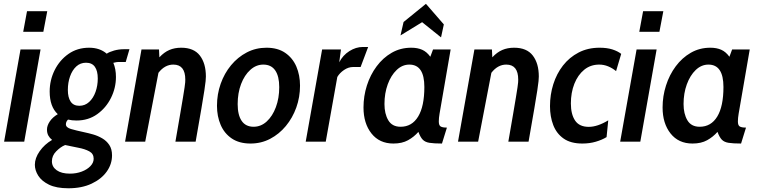

<svg xmlns="http://www.w3.org/2000/svg" viewBox="-20 -760 4080 1030"><path d="M104.5 -589.5 125 -700H233.5L212.5 -589.5ZM2 0 90 -494.5H197.5L110 0Z M390.5 -113.5Q366 -113.5 345 -118.5Q333.5 -107.5 333.5 -93Q333.5 -76 360.8 -68Q388 -60 432.5 -50.5Q454 -46 479.5 -38.8Q505 -31.5 528.2 -18Q551.5 -4.5 566.2 17.5Q581 39.5 581 73.5Q581 120.5 552.5 160.5Q524 200.5 471.5 225.2Q419 250 347 250Q282.5 250 243 230.8Q203.5 211.5 185.2 182.5Q167 153.5 167 124Q167 88 192.8 51.2Q218.5 14.5 259.5 -9.5Q247 -19 239.5 -32.5Q232 -46 232 -65Q232 -86 247 -108.5Q262 -131 290 -147.5Q246.5 -187.5 246.5 -269Q246.5 -330 273.2 -383.8Q300 -437.5 347.5 -470.8Q395 -504 458 -504Q515.5 -504 552.5 -472Q566.5 -481.5 591.8 -488.8Q617 -496 646 -496H674.5L654.5 -427.5H614.5Q611.5 -427.5 604 -426.5Q596.5 -425.5 588 -423Q602 -390 602 -347Q602 -288.5 575.5 -235Q549 -181.5 501.5 -147.5Q454 -113.5 390.5 -113.5ZM405.5 -192.5Q436 -192.5 458.2 -213Q480.5 -233.5 492.5 -267Q504.5 -300.5 504.5 -339Q504.5 -379.5 489 -401.5Q473.5 -423.5 441.5 -423.5Q411 -423.5 389.2 -403.5Q367.5 -383.5 355.8 -350.2Q344 -317 344 -277.5Q344 -237.5 359 -215Q374 -192.5 405.5 -192.5ZM258.5 105.5Q258.5 135 284 153.2Q309.5 171.5 355 171.5Q389.5 171.5 418.5 160.5Q447.5 149.5 465 131.2Q482.5 113 482.5 91.5Q482.5 64.5 458.8 51.8Q435 39 399.8 32.5Q364.5 26 329 18Q304.5 28.5 281.5 51.8Q258.5 75 258.5 105.5Z M651 0 739 -494.5H833L835 -452.5Q860.5 -480 888.8 -492Q917 -504 952 -504Q1020 -504 1052.2 -462Q1084.5 -420 1084.5 -349.5Q1084.5 -339.5 1083 -324.5Q1081.5 -309.5 1076.5 -275.8Q1071.5 -242 1060.2 -176.5Q1049 -111 1029.5 0H921Q936.5 -88 946.2 -145.8Q956 -203.5 961.8 -238.2Q967.5 -273 970.2 -291.2Q973 -309.5 973.5 -318.2Q974 -327 974 -333Q974 -413.5 910 -413.5Q864 -413.5 830 -369.5L759 0Z M1324 10Q1263.5 10 1223.5 -17Q1183.5 -44 1163.8 -90Q1144 -136 1144 -192.5Q1144 -254.5 1163.8 -310.5Q1183.5 -366.5 1219.5 -410Q1255.5 -453.5 1304 -478.8Q1352.5 -504 1409.5 -504Q1470 -504 1510 -476.5Q1550 -449 1569.8 -403Q1589.5 -357 1589.5 -300.5Q1589.5 -239 1569.5 -183.2Q1549.5 -127.5 1513.5 -84Q1477.5 -40.5 1429.2 -15.2Q1381 10 1324 10ZM1340.5 -80Q1380 -80 1411 -108.5Q1442 -137 1460 -185.2Q1478 -233.5 1478 -292.5Q1478 -351 1456.5 -382.2Q1435 -413.5 1392.5 -413.5Q1354 -413.5 1322.8 -385.2Q1291.5 -357 1273.2 -309Q1255 -261 1255 -201.5Q1255 -143 1276.5 -111.5Q1298 -80 1340.5 -80Z M1620 0 1708 -494.5H1809L1800 -426Q1819 -463.5 1854.2 -485.8Q1889.5 -508 1926 -508H1955L1914.5 -400.5H1874Q1849 -400.5 1825.5 -384.5Q1802 -368.5 1789.5 -347L1727.5 0Z M2090.5 10Q2015.5 10 1972.8 -44Q1930 -98 1930 -183.5Q1930 -244 1948.2 -301.2Q1966.5 -358.5 2000.5 -404.2Q2034.5 -450 2081.5 -477Q2128.5 -504 2186 -504Q2220 -504 2244.8 -493Q2269.5 -482 2288.5 -455.5L2303 -494.5H2397.5L2338 -150Q2334 -126.5 2334 -108.5Q2334 -87.5 2344 -81.5Q2354 -75.5 2377.5 -75.5L2351 10Q2308 10 2284.2 6.2Q2260.5 2.5 2247.8 -10.8Q2235 -24 2224.5 -52.5Q2201 -25.5 2169 -7.8Q2137 10 2090.5 10ZM2129 -80Q2190 -80 2223.2 -134.8Q2256.5 -189.5 2256.5 -293.5Q2256.5 -413.5 2176 -413.5Q2138 -413.5 2107.8 -384.5Q2077.5 -355.5 2060 -307.5Q2042.5 -259.5 2042.5 -202Q2042.5 -149.5 2063 -114.8Q2083.5 -80 2129 -80ZM2128.5 -570 2145 -642 2265 -739.5 2361 -629 2346 -559.5 2244.5 -641Z M2437 0 2525 -494.5H2619L2621 -452.5Q2646.5 -480 2674.8 -492Q2703 -504 2738 -504Q2806 -504 2838.2 -462Q2870.5 -420 2870.5 -349.5Q2870.5 -339.5 2869 -324.5Q2867.5 -309.5 2862.5 -275.8Q2857.5 -242 2846.2 -176.5Q2835 -111 2815.5 0H2707Q2722.5 -88 2732.2 -145.8Q2742 -203.5 2747.8 -238.2Q2753.5 -273 2756.2 -291.2Q2759 -309.5 2759.5 -318.2Q2760 -327 2760 -333Q2760 -413.5 2696 -413.5Q2650 -413.5 2616 -369.5L2545 0Z M3104 10Q3041.5 10 3003.5 -16.8Q2965.5 -43.5 2948 -89Q2930.5 -134.5 2930.5 -190.5Q2930.5 -252 2948.2 -308.2Q2966 -364.5 3000.2 -408.5Q3034.5 -452.5 3084 -478.2Q3133.5 -504 3196.5 -504Q3236.5 -504 3265.2 -494.8Q3294 -485.5 3312.5 -471L3285 -378.5Q3265.5 -394.5 3242.5 -404Q3219.5 -413.5 3194.5 -413.5Q3148 -413.5 3114 -385.8Q3080 -358 3061.2 -310.5Q3042.5 -263 3042.5 -205Q3042.5 -147 3065.2 -113.2Q3088 -79.5 3138.5 -79.5Q3185.5 -79.5 3243 -114.5L3234 -24.5Q3209.5 -9.5 3176.2 0.2Q3143 10 3104 10Z M3409.5 -589.5 3430 -700H3538.5L3517.5 -589.5ZM3307 0 3395 -494.5H3502.5L3415 0Z M3695 10Q3620 10 3577.2 -44Q3534.5 -98 3534.5 -183.5Q3534.5 -244 3552.8 -301.2Q3571 -358.5 3605 -404.2Q3639 -450 3686 -477Q3733 -504 3790.5 -504Q3824.5 -504 3849.2 -493Q3874 -482 3893 -455.5L3907.5 -494.5H4002L3942.5 -150Q3938.5 -126.5 3938.5 -108.5Q3938.5 -87.5 3948.5 -81.5Q3958.5 -75.5 3982 -75.5L3955.5 10Q3912.5 10 3888.8 6.2Q3865 2.5 3852.2 -10.8Q3839.5 -24 3829 -52.5Q3805.5 -25.5 3773.5 -7.8Q3741.5 10 3695 10ZM3733.5 -80Q3794.5 -80 3827.8 -134.8Q3861 -189.5 3861 -293.5Q3861 -413.5 3780.5 -413.5Q3742.5 -413.5 3712.2 -384.5Q3682 -355.5 3664.5 -307.5Q3647 -259.5 3647 -202Q3647 -149.5 3667.5 -114.8Q3688 -80 3733.5 -80Z"/></svg>

Font: Cabin Condensed SemiBold
Style: Italic
Weight: 600
Width: 3
Italic angle: -10°
Designer: Pablo Impallari
Foundry: Pablo Impallari. http://www.impallari.com Igino Marini. http://www.ikern.com
Version: Version 3.001; ttfautohint (v1.8.3)